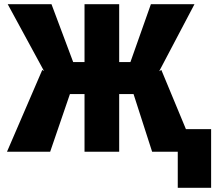

<svg xmlns="http://www.w3.org/2000/svg" viewBox="-20 -731 1045 925"><path d="M252.4 -277.8 17.1 -710.9H228L332.5 -432.1H434.6L414.1 -277.8ZM327.1 -307.6 221.7 0H13.7L183.6 -394ZM554.2 -710.9V0H387.2V-710.9ZM917 -710.9 689 -277.8H526.4L504.4 -432.1H608.4L707 -710.9ZM712.9 0 613.8 -307.6 757.3 -394 920.9 0ZM997.1 -108.9V173.8H836.4V-108.9Z"/></svg>

Font: Roboto Condensed Black
Style: Regular
Weight: 900
Designer: Christian Robertson
Foundry: Google
Version: Version 3.008; 2023